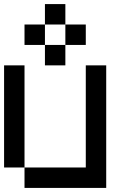

<svg xmlns="http://www.w3.org/2000/svg" viewBox="-20 -920 640 940"><path d="M0 -100V-600H100V-100ZM100 -100H400V-600H500V0H100ZM100 -700V-800H200V-700ZM200 -700H300V-600H200ZM200 -800V-900H300V-800ZM300 -700V-800H400V-700Z"/></svg>

Font: Galmuri9 Regular
Style: Regular
Weight: 400
Designer: Lee Minseo (quiple)
Version: Version 2.399;hotconv 1.1.1;makeotfexe 2.6.0 DEVELOPMENT